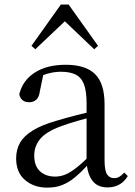

<svg xmlns="http://www.w3.org/2000/svg" viewBox="-20 -818 597 852"><path d="M189.7 14.6Q130.5 14.6 91.1 -19.1Q51.6 -52.8 51.6 -115.1Q51.6 -153.9 68.8 -184.3Q85.9 -214.6 125.4 -239Q164.9 -263.5 230.9 -282.3Q272.8 -294.9 318.8 -306.7Q364.8 -318.5 404.8 -327.7V-303.3Q364.8 -293.3 323.7 -281.5Q282.6 -269.7 248.6 -257Q185.3 -233.6 158.6 -201.7Q131.9 -169.7 131.9 -128.2Q131.9 -81.6 157.5 -58Q183.2 -34.4 225.1 -34.4Q247.6 -34.4 269.6 -43.3Q291.6 -52.2 319.7 -74.2Q347.7 -96.3 385.8 -134.4L394.5 -87.1H370.9Q339.7 -53.7 312.5 -31.1Q285.2 -8.4 256.1 3.1Q227 14.6 189.7 14.6ZM456.8 13.6Q412.1 13.6 389.8 -16.6Q367.5 -46.7 364.2 -99.7V-103.3V-359Q364.2 -415 352.1 -445.3Q339.9 -475.6 314.7 -487.6Q289.6 -499.6 250 -499.6Q221.3 -499.6 192.1 -491.4Q162.9 -483.2 129.7 -464.7L173.2 -491.9L156.8 -412.7Q153.2 -386 140.7 -375.2Q128.1 -364.3 109.4 -364.3Q73.2 -364.3 65.5 -399.7Q80.4 -461 134.1 -495.8Q187.8 -530.6 272.2 -530.6Q359.5 -530.6 401.8 -489.2Q444 -447.8 444 -354.6V-107.7Q444 -60.8 455.1 -44.2Q466.1 -27.5 486.4 -27.5Q499 -27.5 509 -33.2Q519 -38.8 531.4 -52.1L547.1 -36.7Q531.2 -10.7 508.6 1.4Q486 13.6 456.8 13.6ZM398.1 -599.4 240.5 -749.5H295.1L136.7 -599.4L119.6 -614.6L250.1 -797.8H284.5L415 -614.6Z"/></svg>

Font: Noto Serif HK ExtraLight
Style: Regular
Weight: 200
Designer: Ryoko NISHIZUKA 西塚涼子 (kana & ideographs); Frank Grießhammer (Latin, Greek & Cyrillic); Wenlong ZHANG 张文龙 (bopomofo); San
Foundry: Adobe
Version: Version 2.002-H1;hotconv 1.1.0;makeotfexe 2.6.0